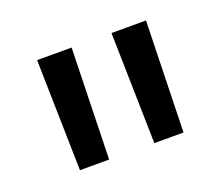

<svg xmlns="http://www.w3.org/2000/svg" viewBox="-60 -784 511 439"><g transform="rotate(-20 195.5 -565.0)"><path d="M63 -700H147L140 -430H69ZM244 -700H328L321 -430H250Z"/></g></svg>

Font: Idrija
Style: Regular
Weight: 500
Designer: Julieta Ulanovsky
Foundry: Julieta Ulanovsky
Version: Version 7.200